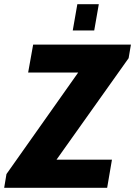

<svg xmlns="http://www.w3.org/2000/svg" viewBox="-45 -901 648 921"><path d="M-25 0 -14 -66 330 -553H90L114 -687H583L572 -622L226 -135H492L469 0ZM304 -755 326 -881H429L407 -755Z"/></svg>

Font: Archivo Condensed ExtraBold
Style: Italic
Weight: 800
Width: 3
Italic angle: -10°
Designer: Hector Gatti
Foundry: Omnibus-Type
Version: Version 2.001